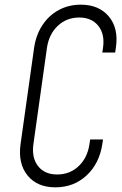

<svg xmlns="http://www.w3.org/2000/svg" viewBox="-20 -786 522 822"><path d="M421 -189 418 -169Q405.5 -86 350.8 -35Q296 16 217 16Q139 16 97.8 -35Q56.5 -86 68 -169L126 -581Q134 -636.5 161.5 -678.2Q189 -720 231.5 -743Q274 -766 326 -766Q404 -766 446.2 -715.2Q488.5 -664.5 476 -581L473 -561H418L421 -581Q429.5 -639.5 401 -675.2Q372.5 -711 319 -711Q265 -711 227.2 -675.2Q189.5 -639.5 181 -581L123 -169Q115 -110.5 143 -74.8Q171 -39 225 -39Q279 -39 316.8 -74.8Q354.5 -110.5 363 -169L366 -189Z"/></svg>

Font: Mohave Light Light
Style: Italic
Weight: 300
Italic angle: -8°
Version: Version 2.003